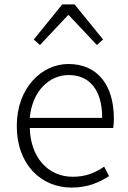

<svg xmlns="http://www.w3.org/2000/svg" viewBox="-20 -837 578 870"><path d="M304 13C381 13 431 -12 474 -39L452 -82C412 -54 367 -36 310 -36C195 -36 118 -127 115 -257H493C495 -270 496 -284 496 -299C496 -455 419 -547 290 -547C169 -547 56 -439 56 -266C56 -91 167 13 304 13ZM115 -303C126 -425 204 -497 291 -497C384 -497 443 -432 443 -303ZM133 -658 161 -633 288 -768H292L419 -633L447 -658L318 -817H262Z"/></svg>

Font: Source Han Sans SC Light
Style: Regular
Weight: 300
Designer: Ryoko NISHIZUKA (kana & ideographs); Paul D. Hunt (Latin, Greek & Cyrillic); Wenlong ZHANG (bopomofo); Sandoll Communica
Foundry: Adobe Systems Incorporated
Version: Version 1.004;PS 1.004;hotconv 1.0.82;makeotf.lib2.5.63406